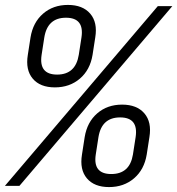

<svg xmlns="http://www.w3.org/2000/svg" viewBox="-46 -755 720 780"><path d="M177 -400Q117 -400 87 -435.5Q57 -471 67 -532L78 -603Q88 -664 129 -699.5Q170 -735 230 -735Q290 -735 320.5 -699.5Q351 -664 341 -603L330 -532Q320 -471 278.5 -435.5Q237 -400 177 -400ZM-26 0 595 -730H654L33 0ZM186 -452Q261 -452 274 -532L285 -603Q297 -683 222 -683Q147 -683 134 -603L123 -532Q111 -452 186 -452ZM397 5Q337 5 307 -30.5Q277 -66 287 -127L298 -198Q308 -259 349 -294.5Q390 -330 450 -330Q510 -330 540.5 -294.5Q571 -259 561 -198L550 -127Q540 -66 498.5 -30.5Q457 5 397 5ZM406 -48Q481 -48 494 -127L505 -198Q517 -278 442 -278Q367 -278 354 -198L343 -127Q331 -48 406 -48Z"/></svg>

Font: NKDuy Mono ExtraLight
Style: Italic
Weight: 200
Italic angle: -9°
Monospace: yes
Designer: NKDuy
Foundry: NKDuy
Version: Version 2.251; ttfautohint (v1.8.4.7-5d5b)